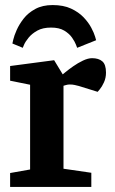

<svg xmlns="http://www.w3.org/2000/svg" viewBox="-20 -739 454 759"><path d="M20 -55 99 -69V-404L20 -420V-478L194 -501L228 -445Q228 -445 239.5 -454.5Q251 -464 269.5 -477Q288 -490 308 -499.5Q328 -509 344 -509Q370 -509 384.5 -496.5Q399 -484 399 -452Q399 -431 391 -413.5Q383 -396 374.5 -386Q366 -376 366 -376L292 -399Q284 -401 275.5 -403Q267 -405 256 -405Q248 -405 241.5 -403Q235 -401 231 -400V-72L341 -56V0H20ZM285 -550Q285 -550 280.5 -562Q276 -574 265 -590Q254 -606 234 -618Q214 -630 182 -630Q149 -630 127.5 -618Q106 -606 93 -590Q80 -574 75 -562Q70 -550 70 -550L29 -567Q29 -567 32.5 -582.5Q36 -598 46 -620.5Q56 -643 73.5 -665.5Q91 -688 119.5 -703.5Q148 -719 188 -719Q231 -719 261 -705Q291 -691 310.5 -670.5Q330 -650 341 -629Q352 -608 356 -594Q360 -580 360 -580Z"/></svg>

Font: Faustina VF Beta
Style: Regular
Weight: 400
Designer: Alfonso Garcia
Foundry: Omnibus-Type
Version: Version 1.006